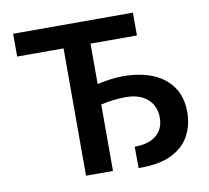

<svg xmlns="http://www.w3.org/2000/svg" viewBox="-81 -817 998 916"><g transform="rotate(-10 418.5 -359.5)"><path d="M527 7.8H518.1L517.4 -95.9Q585.9 -95.9 622.7 -126.8Q659.4 -157.7 659.4 -211.6Q659.4 -268.8 620.9 -302.6Q582.4 -336.3 515.6 -336.3Q459.9 -336.3 395.2 -322.1V0H264.6V-616.8H39.8V-727.3H620V-616.8H395.2V-420.8Q425.4 -427.9 457.6 -432.4Q489.7 -436.8 521.3 -436.8Q601.6 -436.8 662.6 -412.1Q723.7 -387.4 758.3 -338.1Q793 -288.7 793 -215.2Q793 -151.3 764.9 -100.1Q736.9 -49 676.5 -19.9Q618.6 7.8 527 7.8Z"/></g></svg>

Font: Linik Sans SemiBold
Style: Regular
Weight: 600
Designer: Rasmus Andersson (font), Cristiano Sobral (main changes)
Foundry: rsms
Version: Version 3.018;June 1, 2022;FontCreator 14.0.0.2814 64-bit; t